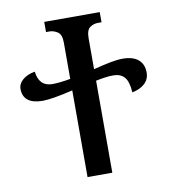

<svg xmlns="http://www.w3.org/2000/svg" viewBox="-81 -784 767 855"><g transform="rotate(-10 303.0 -357.0)"><path d="M491 -492Q537 -492 561.5 -471.5Q586 -451 586 -413Q586 -382 564 -362.5Q542 -343 508 -337Q505 -386 487.5 -406Q470 -426 437 -426Q420 -426 401.5 -423.5Q383 -421 358 -416V0H246V-392Q201 -381 165 -375Q129 -369 110 -369Q20 -369 20 -439Q20 -461 40.5 -479Q61 -497 96 -503Q104 -435 164 -435Q181 -435 203 -437.5Q225 -440 246 -444V-608Q246 -645 228 -656.5Q210 -668 192 -668H176V-714H427V-668H410Q391 -668 374.5 -656.5Q358 -645 358 -608V-468Q405 -480 436.5 -486Q468 -492 491 -492Z"/></g></svg>

Font: Noto Serif Georgian SemiCondensed Medium
Style: Regular
Weight: 500
Width: 4
Designer: Monotype Design Team, Akaki Razmadze
Foundry: Google LLC
Version: Version 2.003; ttfautohint (v1.8.4.7-5d5b)